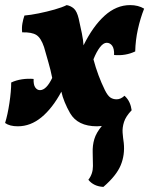

<svg xmlns="http://www.w3.org/2000/svg" viewBox="-44 -487 586 754"><path d="M0 -163Q19 -172 42 -175.5Q65 -179 88 -177Q87 -154 94.5 -143.5Q102 -133 113 -133Q138 -133 161 -181Q155 -212 146 -242.5Q137 -273 129 -302Q117 -338 99 -349.5Q81 -361 43 -360Q41 -378 44 -395Q47 -412 52 -426Q76 -428 108 -434.5Q140 -441 170 -449.5Q200 -458 218 -467Q234 -464 246 -453.5Q258 -443 265 -414Q272 -383 277.5 -356Q283 -329 284 -309Q321 -384 367 -425.5Q413 -467 467 -467Q499 -467 522 -453Q507 -415 497.5 -372Q488 -329 487 -285Q449 -267 404 -271Q405 -296 396.5 -307.5Q388 -319 375 -319Q362 -319 348.5 -301.5Q335 -284 323 -254Q340 -190 368 -133Q379 -111 389.5 -104Q400 -97 414 -97Q430 -97 445 -111Q458 -99 464.5 -84.5Q471 -70 473 -54Q449 -26 410 -8.5Q371 9 337 9Q261 9 231 -43Q219 -64 210 -86Q201 -108 197 -127Q162 -62 119 -26.5Q76 9 26 9Q-6 9 -24 -4Q-14 -36 -7 -82.5Q0 -129 0 -163ZM362 247Q324 245 303 219Q321 196 321 165Q321 134 320 112Q319 84 326.5 59Q334 34 356.5 7Q379 -20 422 -54H473Q450 -30 443 -8Q436 14 437.5 34Q439 54 442 74Q447 121 430 162Q413 203 362 247Z"/></svg>

Font: Vollkorn ExtraBold
Style: Italic
Weight: 800
Italic angle: -11°
Designer: Friedrich Althausen
Foundry: Friedrich Althausen
Version: Version 5.000; ttfautohint (v1.8.3)